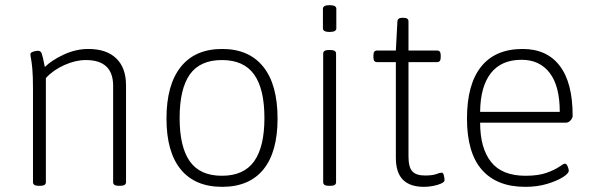

<svg xmlns="http://www.w3.org/2000/svg" viewBox="-20 -719 2302 745"><path d="M130 2Q108 2 108 -12V-373Q108 -424 105.5 -451Q103 -478 100.5 -490.5Q98 -503 98 -509Q98 -515 108.5 -518.5Q119 -522 128 -522Q138 -522 142 -511Q146 -500 154 -459Q180 -485 227 -507Q274 -529 323 -529Q393 -529 431 -492.5Q469 -456 469 -388V-12Q469 2 446 2H441Q419 2 419 -12V-386Q419 -486 313 -486Q273 -486 229.5 -466.5Q186 -447 158 -416V-12Q158 2 136 2Z M842 6Q737 6 681.5 -61.5Q626 -129 626 -259Q626 -390 681.5 -459.5Q737 -529 842 -529Q946 -529 1001.5 -460Q1057 -391 1057 -259Q1057 -129 1002 -61.5Q947 6 842 6ZM841 -37Q926 -37 966 -93Q1006 -149 1006 -261Q1006 -374 966 -430Q926 -486 841 -486Q756 -486 716.5 -430Q677 -374 677 -261Q677 -149 716.5 -93Q756 -37 841 -37Z M1256 2Q1234 2 1234 -12V-511Q1234 -525 1256 -525H1262Q1284 -525 1284 -511V-12Q1284 2 1262 2ZM1259 -595Q1233 -595 1233 -609V-685Q1233 -699 1259 -699Q1285 -699 1285 -685V-609Q1285 -595 1259 -595Z M1625 6Q1571 6 1543.5 -21.5Q1516 -49 1516 -107V-478H1443Q1429 -478 1429 -496V-505Q1429 -523 1443 -523H1516L1522 -636Q1523 -650 1541 -650H1545Q1565 -650 1565 -636V-523H1676Q1690 -523 1690 -505V-496Q1690 -478 1676 -478H1565V-112Q1565 -70 1580 -54Q1595 -38 1629 -38Q1658 -38 1672.5 -43.5Q1687 -49 1694 -49Q1700 -49 1702.5 -37.5Q1705 -26 1705 -20Q1705 -13 1692 -7Q1679 -1 1660.5 2.5Q1642 6 1625 6Z M2018 6Q1908 6 1850 -60Q1792 -126 1792 -259Q1792 -392 1847 -460.5Q1902 -529 2008 -529Q2102 -529 2152 -463.5Q2202 -398 2202 -270Q2202 -261 2194 -252Q2186 -243 2176 -243H1843Q1843 -144 1885.5 -90.5Q1928 -37 2019 -37Q2069 -37 2101 -48.5Q2133 -60 2150 -72Q2167 -84 2172 -84Q2178 -84 2182.5 -73.5Q2187 -63 2187 -57Q2187 -46 2164 -31.5Q2141 -17 2103 -5.5Q2065 6 2018 6ZM1843 -285H2152Q2152 -385 2113 -436Q2074 -487 2004 -487Q1925 -487 1884.5 -435Q1844 -383 1843 -285Z"/></svg>

Font: Asap ExtraLight
Style: Regular
Weight: 200
Designer: Pablo Cosgaya
Foundry: Omnibus-Type
Version: Version 3.001; ttfautohint (v1.8.4.7-5d5b)